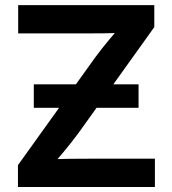

<svg xmlns="http://www.w3.org/2000/svg" viewBox="-20 -748 690 768"><path d="M51.8 0V-87.4L361.3 -519Q387.7 -554.7 418 -590.8Q448.2 -627 479 -662.6L490.7 -618.7Q443.8 -615.2 396.2 -614.7Q348.6 -614.3 301.3 -614.3H52.7V-727.5H597.2V-639.6L293.5 -215.3Q265.6 -177.7 234.1 -139.9Q202.6 -102.1 170.9 -64.9L158.7 -108.9Q207.5 -112.3 255.9 -112.8Q304.2 -113.3 352.5 -113.3H599.6V0ZM115.2 -316.9V-410.6H534.2V-316.9Z"/></svg>

Font: V-Inter
Style: SemiBold-600
Weight: 600
Designer: Rasmus Andersson
Foundry: rsms
Version: Version 4.000;git-4146feb